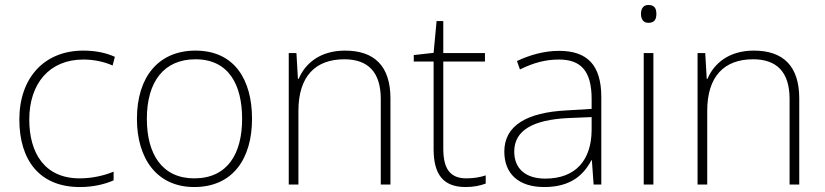

<svg xmlns="http://www.w3.org/2000/svg" viewBox="-20 -744 3325 774"><path d="M302 10C358 10 404 -2 438 -17V-52C399 -36 351 -25 301 -25C160 -25 98 -127 98 -262C98 -407 179 -504 316 -504C354 -504 395 -497 434 -480L443 -515C407 -531 366 -540 316 -540C158 -540 58 -430 58 -262C58 -100 138 10 302 10Z M996 -265C996 -423 925 -540 768 -540C620 -540 532 -435 532 -265C532 -104 613 10 763 10C919 10 996 -105 996 -265ZM572 -265C572 -415 641 -505 768 -505C903 -505 956 -401 956 -265C956 -124 897 -25 763 -25C634 -25 572 -122 572 -265Z M1371 -540C1268 -540 1209 -486 1184 -426H1181L1175 -530H1144V0H1183V-297C1183 -437 1252 -505 1368 -505C1462 -505 1515 -455 1515 -345V0H1554V-347C1554 -479 1488 -540 1371 -540Z M1860 -25C1791 -25 1767 -68 1767 -146V-496H1935V-530H1767V-659H1740L1728 -531L1648 -522V-496H1728V-143C1728 -43 1765 10 1857 10C1891 10 1916 4 1938 -4V-37C1917 -30 1891 -25 1860 -25Z M2234 -539C2173 -539 2115 -522 2064 -498L2076 -464C2131 -491 2179 -504 2233 -504C2321 -504 2365 -459 2365 -345V-305L2265 -299C2104 -291 2013 -238 2013 -133C2013 -44 2070 10 2174 10C2279 10 2332 -37 2364 -98H2366L2373 0H2404V-353C2404 -482 2347 -539 2234 -539ZM2269 -268 2365 -272V-219C2364 -101 2303 -24 2178 -24C2099 -24 2053 -64 2053 -133C2053 -221 2133 -261 2269 -268Z M2594 -724C2573 -724 2564 -709 2564 -688C2564 -667 2573 -652 2594 -652C2619 -652 2626 -667 2626 -688C2626 -709 2619 -724 2594 -724ZM2614 -530H2575V0H2614Z M3019 -540C2916 -540 2857 -486 2832 -426H2829L2823 -530H2792V0H2831V-297C2831 -437 2900 -505 3016 -505C3110 -505 3163 -455 3163 -345V0H3202V-347C3202 -479 3136 -540 3019 -540Z"/></svg>

Font: Noto Sans Sinhala UI ExtraLight
Style: Regular
Weight: 200
Designer: Jelle Bosma - Monotype Design Team
Foundry: Monotype Imaging Inc.
Version: Version 2.006